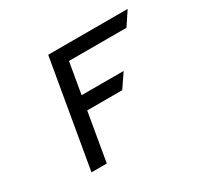

<svg xmlns="http://www.w3.org/2000/svg" viewBox="-126 -741 942 902"><g transform="rotate(-30 345.0 -290.0)"><path d="M130 0H213L258 -262H448L499 -337H271L300 -506H612L661 -580H230Z"/></g></svg>

Font: Charger Monospace
Style: Regular
Weight: 400
Designer: Jasper
Foundry: Cannot Into Space Fonts
Version: Version 0.980